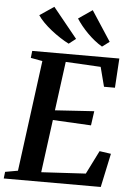

<svg xmlns="http://www.w3.org/2000/svg" viewBox="-71 -1053 763 1101"><g transform="rotate(5 310.0 -503.0)"><path d="M-7 0 -2.5 -38.5 70.5 -51.5 155 -690 87.5 -702.5 92 -743H593.5L583 -574H520L491 -686L289 -697L251.5 -415L476.5 -429.5L465 -347L244.5 -358.5L204 -54.5L459.5 -69L527 -204L593 -194.5L551.5 0ZM530 -833.5 488.5 -802.5Q465.5 -816 443.8 -833.5Q422 -851 402.5 -870.8Q383 -890.5 366.5 -911Q350 -931.5 337.5 -951L417.5 -1006ZM336.5 -833.5 296.5 -802.5Q272.5 -814.5 246 -831.8Q219.5 -849 194.2 -869Q169 -889 148.2 -910Q127.5 -931 114.5 -950.5L196.5 -1006Z"/></g></svg>

Font: Merriweather 48pt SemiBold
Style: Italic
Weight: 600
Italic angle: -7.8°
Designer: Eben Sorkin
Foundry: Eben Sorkin
Version: Version 2.101